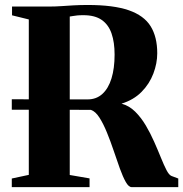

<svg xmlns="http://www.w3.org/2000/svg" viewBox="-20 -770 754 790"><path d="M28.5 0V-35.5L98.5 -50.5V-690L29.5 -707V-743H177Q208 -743 232.8 -744.8Q257.5 -746.5 283 -748Q308.5 -749.5 341.5 -749.5Q447 -749.5 509.8 -727.8Q572.5 -706 599.8 -662Q627 -618 627 -551Q627 -509.5 611 -467.2Q595 -425 562.5 -392Q530 -359 480 -343.5Q511.5 -335 536 -310.8Q560.5 -286.5 579.8 -254Q599 -221.5 614.2 -187Q629.5 -152.5 642 -121.5Q654.5 -90.5 665 -70.2Q675.5 -50 685.5 -46L713.5 -35.5V0H522Q509.5 0 497.5 -21.2Q485.5 -42.5 473.2 -76.5Q461 -110.5 448 -149.2Q435 -188 420.2 -224.2Q405.5 -260.5 389.2 -286Q373 -311.5 354 -318L28.5 -318.5V-361.5L340.5 -361Q376.5 -361 401.2 -383.5Q426 -406 438.8 -447.5Q451.5 -489 451.5 -545.5Q451.5 -596 439 -632.2Q426.5 -668.5 398.5 -688Q370.5 -707.5 323.5 -707.5Q307.5 -707.5 297.8 -706.5Q288 -705.5 281 -704.2Q274 -703 267 -702V-50L348.5 -36V0Z"/></svg>

Font: Merriweather 96pt ExtraBold
Style: Regular
Weight: 800
Version: Version 2.100